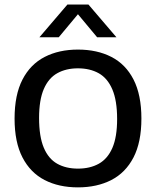

<svg xmlns="http://www.w3.org/2000/svg" viewBox="-20 -822 690 850"><path d="M325 7.5Q240.5 7.5 177.5 -25Q114.5 -57.5 79.5 -125Q44.5 -192.5 44.5 -297Q44.5 -402 79.5 -469.8Q114.5 -537.5 177.8 -570Q241 -602.5 325 -602.5Q410 -602.5 473.2 -570Q536.5 -537.5 571.2 -469.8Q606 -402 606 -297Q606 -192.5 571 -125Q536 -57.5 472.8 -25Q409.5 7.5 325 7.5ZM325 -75.5Q378.5 -75.5 417.5 -97.2Q456.5 -119 477.5 -167.2Q498.5 -215.5 498.5 -295Q498.5 -377 477.2 -426.5Q456 -476 417 -497.8Q378 -519.5 325 -519.5Q272.5 -519.5 233.8 -498Q195 -476.5 174 -428Q153 -379.5 153 -300Q153 -217.5 173.8 -168.2Q194.5 -119 233.2 -97.2Q272 -75.5 325 -75.5ZM154.5 -657 278.5 -802H371.5L495.5 -657H410L315 -771H335L240 -657Z"/></svg>

Font: Encode Sans SC Condensed Thin Medium
Style: Regular
Weight: 500
Version: Version 3.002